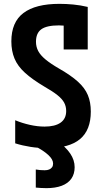

<svg xmlns="http://www.w3.org/2000/svg" viewBox="-20 -760 540 998"><path d="M224 10Q181 10 139 3.5Q97 -3 59 -15V-135Q95 -120 135 -111Q175 -102 212 -102Q266 -102 295 -122.5Q324 -143 324 -183Q324 -207 313.5 -226.5Q303 -246 278.5 -265.5Q254 -285 212 -309Q148 -347 110 -381.5Q72 -416 55.5 -455.5Q39 -495 39 -545Q39 -645 102 -692.5Q165 -740 289 -740Q324 -740 361 -736.5Q398 -733 436 -724V-503H311V-676L356 -622Q338 -625 320 -626.5Q302 -628 286 -628Q223 -628 195 -608Q167 -588 167 -543Q167 -517 178.5 -495Q190 -473 216.5 -451Q243 -429 288 -403Q349 -368 385 -335.5Q421 -303 436.5 -266Q452 -229 452 -180Q452 -84 396 -37Q340 10 224 10ZM221 218Q205 218 191.5 217Q178 216 166 215V121Q177 123 188.5 124Q200 125 212 125Q226 125 235.5 121Q245 117 250.5 109.5Q256 102 256 90Q256 69 231.5 46Q207 23 162 0L275 -30Q322 4 345 38Q368 72 368 109Q368 144 351 168.5Q334 193 301 205.5Q268 218 221 218Z"/></svg>

Font: M PLUS 1 Code SemiBold
Style: Regular
Weight: 600
Designer: Coji Morishita
Foundry: UNDERFOREST DESIGN
Version: Version 1.005